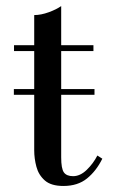

<svg xmlns="http://www.w3.org/2000/svg" viewBox="-20 -610 376 637"><path d="M26 -295.5V-314.5H293.5V-295.5ZM190.5 7Q149.5 7 128.8 -11.2Q108 -29.5 100.8 -56.8Q93.5 -84 93.5 -111.5V-560Q116 -560 142 -569.5Q168 -579 183 -590V-88Q183 -50.5 192 -38Q201 -25.5 222.5 -25.5Q246 -25.5 267.8 -46.5Q289.5 -67.5 303 -94L319.5 -83.5Q299.5 -43 268.8 -18Q238 7 190.5 7ZM26.5 -440.5V-460H290V-440.5Z"/></svg>

Font: Bodoni Moda
Style: Regular
Weight: 400
Designer: Owen Earl
Foundry: indestructible type
Version: Version 2.005